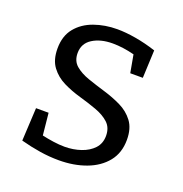

<svg xmlns="http://www.w3.org/2000/svg" viewBox="-104 -630 698 732"><g transform="rotate(20 245.0 -264.0)"><path d="M139 -400Q139 -368 160 -350Q181 -332 214 -320.5Q247 -309 284 -298Q321 -287 354 -271Q387 -255 408 -227Q429 -199 429 -153Q429 -100 400 -64Q371 -28 321.5 -9.5Q272 9 211 9Q173 9 134.5 3Q96 -3 55 -14L62 -148H113L122 -59Q144 -54 168.5 -50.5Q193 -47 214 -47Q249 -47 280 -57.5Q311 -68 330 -88.5Q349 -109 349 -140Q349 -173 328.5 -192Q308 -211 275 -223Q242 -235 205 -245.5Q168 -256 135.5 -272Q103 -288 82 -316Q61 -344 61 -390Q61 -441 87.5 -473.5Q114 -506 157.5 -521.5Q201 -537 251 -537Q285 -537 326 -530Q367 -523 410 -509L405 -396H354L341 -468Q294 -480 253 -480Q204 -480 171.5 -459.5Q139 -439 139 -400Z"/></g></svg>

Font: Bitter
Style: Regular
Weight: 400
Designer: Sol Matas, and Bitter project Authors
Foundry: Sol Matas
Version: Version 2.001